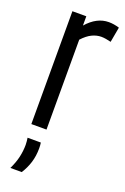

<svg xmlns="http://www.w3.org/2000/svg" viewBox="-148 -594 559 857"><g transform="rotate(20 131.5 -165.0)"><path d="M109 -536V-492Q156 -546 213 -546Q225 -546 237.5 -544Q250 -542 263 -538L250 -466Q238 -469 226 -471Q214 -473 204 -473Q182 -473 160 -462.5Q138 -452 115 -427V0H43V-536ZM22 216Q38 183 44.5 153.5Q51 124 51 96Q51 87 50 78.5Q49 70 48 63H111Q112 69 112.5 76Q113 83 113 90Q113 126 103.5 157Q94 188 76 216Z"/></g></svg>

Font: Georama Condensed
Style: Regular
Weight: 400
Width: 3
Designer: Jean-Baptiste Levee
Foundry: Production Type
Version: Version 1.000